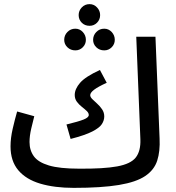

<svg xmlns="http://www.w3.org/2000/svg" viewBox="-20 -889 852 930"><path d="M337 21Q244 21 175 0.5Q106 -20 68.5 -64.5Q31 -109 31 -180Q31 -220 41.5 -265.5Q52 -311 63 -349L146 -326Q140 -303 131.5 -267Q123 -231 123 -201Q123 -161 144 -132Q165 -103 217 -87.5Q269 -72 363 -72Q482 -71 547.5 -83Q613 -95 637.5 -126Q662 -157 660 -214L640 -711H733L753 -218Q756 -156 741.5 -111Q727 -66 683.5 -36.5Q640 -7 556 7Q472 21 337 21ZM322 -216 302 -286Q360 -300 385 -310Q410 -320 410 -332Q410 -342 400 -351.5Q390 -361 376.5 -371.5Q363 -382 352.5 -396Q342 -410 342 -429Q342 -458 368 -488Q394 -518 464 -550L497 -488Q455 -469 436 -454.5Q417 -440 417 -428Q417 -419 427 -409Q437 -399 450.5 -387Q464 -375 474.5 -359.5Q485 -344 485 -325Q485 -306 473.5 -288Q462 -270 427 -252Q392 -234 322 -216ZM414 -764Q391 -764 376 -779Q361 -794 361 -816Q361 -837 376 -853Q391 -869 414 -869Q435 -869 450 -853Q465 -837 465 -816Q465 -794 450 -779Q435 -764 414 -764ZM345 -645Q322 -645 306.5 -660Q291 -675 291 -696Q291 -718 306.5 -734Q322 -750 345 -750Q366 -750 381 -734Q396 -718 396 -696Q396 -675 381 -660Q366 -645 345 -645ZM485 -645Q462 -645 446.5 -660Q431 -675 431 -696Q431 -718 446.5 -734Q462 -750 485 -750Q506 -750 521 -734Q536 -718 536 -696Q536 -675 521 -660Q506 -645 485 -645Z"/></svg>

Font: Noto Sans Arabic UI Cn Md
Style: Regular
Weight: 500
Width: 3
Designer: Monotype Design Team, Nadine Chahine and Nizar Qandah
Foundry: Monotype Imaging Inc.
Version: Version 2.010; ttfautohint (v1.8.4.7-5d5b)